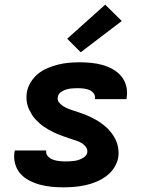

<svg xmlns="http://www.w3.org/2000/svg" viewBox="-20 -795 640 823"><path d="M252 8Q226 8 200.5 5.5Q175 3 151 -3.5Q127 -10 105 -21.5Q83 -33 67.5 -50.5Q52 -68 45 -92.5Q38 -117 42 -143L44 -150H179L178 -149Q176 -135 185.5 -125Q195 -115 207.5 -110.5Q220 -106 234 -104.5Q248 -103 262 -103Q270 -103 278.5 -103.5Q287 -104 296 -105Q305 -106 313.5 -108.5Q322 -111 330.5 -115Q339 -119 346 -126Q353 -133 354 -141Q356 -154 348.5 -164.5Q341 -175 330.5 -181.5Q320 -188 307.5 -192Q295 -196 283 -200Q271 -204 259.5 -208Q248 -212 236 -216.5Q224 -221 212.5 -226.5Q201 -232 190.5 -238Q180 -244 169.5 -251Q159 -258 150 -266Q141 -274 132.5 -283Q124 -292 117.5 -302.5Q111 -313 105.5 -324Q100 -335 97 -347.5Q94 -360 93.5 -373Q93 -386 95 -399Q99 -422 112 -443Q125 -464 143.5 -479Q162 -494 185 -503.5Q208 -513 230.5 -518.5Q253 -524 276 -526Q299 -528 321 -528Q347 -528 371.5 -525.5Q396 -523 419.5 -516.5Q443 -510 464 -498Q485 -486 500 -468Q515 -450 521 -426Q527 -402 523 -377L522 -370H387V-372Q389 -385 381.5 -395Q374 -405 362.5 -409.5Q351 -414 338 -415.5Q325 -417 312 -417Q300 -417 288 -416Q276 -415 264 -411.5Q252 -408 241 -400Q230 -392 228 -380Q225 -366 233 -356Q241 -346 251.5 -339.5Q262 -333 273.5 -328.5Q285 -324 297.5 -320Q310 -316 322 -312Q334 -308 345.5 -303.5Q357 -299 368 -293.5Q379 -288 390 -282Q401 -276 411 -269Q421 -262 430.5 -254Q440 -246 448 -237Q456 -228 463 -218Q470 -208 475.5 -196.5Q481 -185 484 -173Q487 -161 488 -147.5Q489 -134 487 -121Q483 -98 469.5 -76.5Q456 -55 435.5 -40Q415 -25 392 -15.5Q369 -6 345.5 -1Q322 4 298.5 6Q275 8 252 8ZM326 -571 268 -629 431 -775 502 -705Z"/></svg>

Font: Iosevka Aile Heavy
Style: Italic
Weight: 900
Italic angle: -9°
Designer: Belleve Invis
Foundry: Belleve Invis
Version: Version 31.1.0; ttfautohint (v1.8.4)